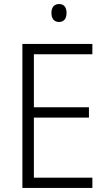

<svg xmlns="http://www.w3.org/2000/svg" viewBox="-20 -932 534 952"><path d="M273 -912C248 -912 235 -895 235 -868C235 -840 248 -823 273 -823C297 -823 310 -840 310 -868C310 -895 298 -912 273 -912ZM438 0V-51H148V-349H421V-400H148V-663H438V-714H91V0Z"/></svg>

Font: Noto Sans Telugu SemiCondensed Light
Style: Regular
Weight: 300
Width: 4
Designer: Jelle Bosma - Monotype Design Team
Foundry: Monotype Imaging Inc.
Version: Version 2.005